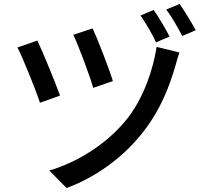

<svg xmlns="http://www.w3.org/2000/svg" viewBox="-20 -880 1040 966"><path d="M446 -737 349 -705C376 -648 432 -498 449 -438L548 -472C530 -532 469 -689 446 -737ZM768 -644C750 -529 703 -389 621 -284C520 -156 368 -63 228 -22L315 66C457 14 604 -88 707 -225C790 -333 833 -448 863 -550C868 -569 875 -596 883 -616ZM168 -676 68 -641C93 -593 161 -426 181 -363L282 -399C258 -466 196 -617 168 -676ZM753 -830 687 -802C712 -766 746 -709 765 -667L833 -696C814 -734 778 -795 753 -830ZM884 -860 816 -832C844 -797 875 -740 897 -699L965 -728C945 -765 908 -825 884 -860Z"/></svg>

Font: Noto Sans CJK JP Medium
Style: Regular
Weight: 500
Designer: Ryoko NISHIZUKA (kana & ideographs); Paul D. Hunt (Latin, Greek & Cyrillic); Wenlong ZHANG (bopomofo); Sandoll Communica
Foundry: Adobe Systems Incorporated
Version: Version 1.004;PS 1.004;hotconv 1.0.82;makeotf.lib2.5.63406